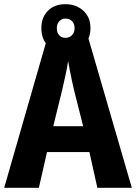

<svg xmlns="http://www.w3.org/2000/svg" viewBox="-20 -899 651 919"><path d="M446 0 408 -171H205L166 0H0L206 -716H403L611 0ZM334 -469Q329 -491 324 -514Q319 -537 314.5 -560.5Q310 -584 306 -607Q301 -572 293 -537Q285 -502 278 -470L235 -295H378ZM294 -648Q242 -648 210 -679.5Q178 -711 178 -764Q178 -816 209.5 -847.5Q241 -879 293 -879Q344 -879 378.5 -848Q413 -817 413 -764Q413 -712 379 -680Q345 -648 294 -648ZM294 -718Q312 -718 324.5 -730.5Q337 -743 337 -764Q337 -785 325 -797.5Q313 -810 294 -810Q276 -810 264 -797.5Q252 -785 252 -764Q252 -743 263 -730.5Q274 -718 294 -718Z"/></svg>

Font: Noto Sans Display SemiCondensed
Style: Regular
Weight: 400
Width: 4
Version: Version 2.003